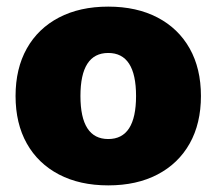

<svg xmlns="http://www.w3.org/2000/svg" viewBox="-20 -550 654 580"><path d="M307 10Q221 10 158 -23Q95 -56 61 -116.5Q27 -177 27 -260Q27 -343 61 -403.5Q95 -464 158 -497Q221 -530 307 -530Q393 -530 456 -497Q519 -464 553 -403.5Q587 -343 587 -260Q587 -177 553 -116.5Q519 -56 456 -23Q393 10 307 10ZM307 -130Q349 -130 370 -162.5Q391 -195 391 -260Q391 -325 370 -357.5Q349 -390 307 -390Q265 -390 244 -357.5Q223 -325 223 -260Q223 -195 244 -162.5Q265 -130 307 -130Z"/></svg>

Font: M PLUS 2 Thin Black
Style: Regular
Weight: 900
Version: Version 1.001